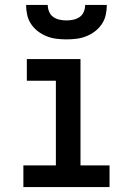

<svg xmlns="http://www.w3.org/2000/svg" viewBox="-20 -760 540 780"><path d="M75 0V-88H207V-432H89V-520H307V-88H425V0ZM250 -600Q230 -600 209.5 -602.5Q189 -605 170 -612.5Q151 -620 134.5 -632.5Q118 -645 106.5 -662Q95 -679 90.5 -699.5Q86 -720 86 -740H174Q174 -726 179.5 -712.5Q185 -699 196.5 -691Q208 -683 222 -680Q236 -677 250 -677Q264 -677 278 -680Q292 -683 303.5 -691Q315 -699 320.5 -712.5Q326 -726 326 -740H414Q414 -720 409.5 -699.5Q405 -679 393.5 -662Q382 -645 365.5 -632.5Q349 -620 330 -612.5Q311 -605 290.5 -602.5Q270 -600 250 -600Z"/></svg>

Font: Zed Mono Semibold
Style: Regular
Weight: 600
Monospace: yes
Designer: Belleve Invis
Foundry: Belleve Invis
Version: Version 1.0.0; ttfautohint (v1.8.4)